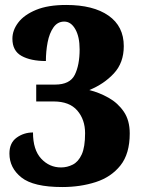

<svg xmlns="http://www.w3.org/2000/svg" viewBox="-20 -744 571 774"><path d="M231 10Q115 10 66.5 -28.5Q18 -67 18 -125Q18 -168 47 -189Q76 -210 113 -210Q113 -140 146 -104.5Q179 -69 226 -69Q251 -69 273.5 -80.5Q296 -92 309.5 -121.5Q323 -151 323 -207Q323 -262 291.5 -298.5Q260 -335 196 -335H126V-403H202Q262 -403 281.5 -442.5Q301 -482 301 -545Q301 -596 283.5 -626.5Q266 -657 239 -657Q212 -657 195.5 -633.5Q179 -610 172 -573.5Q165 -537 165 -498Q104 -498 67 -518.5Q30 -539 30 -588Q30 -622 53.5 -653Q77 -684 125 -704Q173 -724 247 -724Q356 -724 417.5 -681Q479 -638 479 -558Q479 -491 439 -448Q399 -405 340 -381Q380 -371 417.5 -350Q455 -329 479 -294Q503 -259 503 -206Q503 -124 465.5 -77Q428 -30 366 -10Q304 10 231 10Z"/></svg>

Font: Noto Serif Lao SemiCondensed Black
Style: Regular
Weight: 900
Width: 4
Designer: Monotype Design Team
Foundry: Monotype Imaging Inc.
Version: Version 2.003; ttfautohint (v1.8.4.7-5d5b)